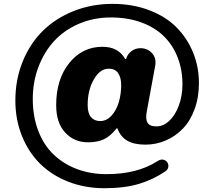

<svg xmlns="http://www.w3.org/2000/svg" viewBox="-20 -780 1112 1001"><path d="M60.1 -255.9Q60.1 -366.2 98.9 -460.7Q137.7 -555.2 204.8 -620.6Q272 -686 365.5 -722.9Q459 -759.8 565.9 -759.8Q671.9 -759.8 758.5 -726.6Q845.2 -693.4 901.1 -636.5Q957 -579.6 987.1 -505.1Q1017.1 -430.7 1017.1 -346.2Q1017.1 -272 994.4 -210.4Q971.7 -148.9 933.1 -109.1Q894.5 -69.3 844.2 -47.6Q793.9 -25.9 737.8 -25.9Q680.2 -25.9 644.5 -45.9Q608.9 -65.9 591.8 -110.8H587.9Q556.2 -70.3 522.2 -54.2Q488.3 -38.1 439 -38.1Q366.7 -38.1 319.8 -88.9Q272.9 -139.6 272.9 -231.9Q272.9 -366.7 341.1 -451.4Q409.2 -536.1 514.2 -536.1Q597.2 -536.1 632.8 -472.2H637.2Q644 -497.1 664.8 -512.9Q685.5 -528.8 711.9 -528.8Q749.5 -528.8 772.9 -502.4Q796.4 -476.1 789.1 -437L745.1 -198.2Q737.8 -160.2 748.8 -140.6Q759.8 -121.1 795.9 -121.1Q831.1 -121.1 862.1 -149.7Q893.1 -178.2 912.1 -229Q931.2 -279.8 931.2 -339.8Q931.2 -417 906 -481.2Q880.9 -545.4 833.7 -591.6Q786.6 -637.7 716.1 -663.3Q645.5 -689 558.1 -689Q467.8 -689 390.9 -655.8Q314 -622.6 261.7 -565.4Q209.5 -508.3 180.2 -430.4Q150.9 -352.5 150.9 -264.2Q150.9 -171.9 179.7 -97.4Q208.5 -22.9 260 26.1Q311.5 75.2 381.8 101.6Q452.1 127.9 535.2 127.9Q693.8 127.9 797.9 62Q813.5 51.8 824.2 51.8Q838.4 51.8 848.1 61.5Q857.9 71.3 857.9 85Q857.9 102.5 842.8 112.8Q779.3 156.2 704.3 178.7Q629.4 201.2 523.9 201.2Q422.9 201.2 336.4 167.5Q250 133.8 189.5 74Q128.9 14.2 94.5 -71Q60.1 -156.2 60.1 -255.9ZM437 -231.9Q437 -189.5 454.6 -169.2Q472.2 -148.9 502 -148.9Q536.1 -148.9 561.8 -177.5Q587.4 -206.1 599.6 -248Q611.8 -290 611.8 -336.9Q611.8 -375.5 595.9 -398.7Q580.1 -421.9 546.9 -421.9Q501.5 -421.9 469.2 -366Q437 -310.1 437 -231.9Z"/></svg>

Font: Jellee Roman
Style: Bold
Weight: 700
Designer: Alfredo Marco Pradil
Foundry: Alfredo Marco Pradil and JAM Design
Version: Version 1.000